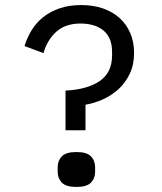

<svg xmlns="http://www.w3.org/2000/svg" viewBox="-20 -730 640 759"><path d="M239 -215V-372Q325 -376 374 -409.5Q423 -443 423 -511V-525Q423 -581 389.5 -609Q356 -637 298 -637Q238 -637 202 -604Q166 -571 152 -520L77 -548Q87 -581 105 -610.5Q123 -640 150.5 -662Q178 -684 215.5 -697Q253 -710 301 -710Q349 -710 387.5 -696.5Q426 -683 453 -658.5Q480 -634 495 -599Q510 -564 510 -521Q510 -474 493 -438.5Q476 -403 449 -378Q422 -353 387.5 -337.5Q353 -322 318 -316V-215ZM208 -51V-69Q208 -95 224.5 -112Q241 -129 282 -129Q323 -129 339.5 -112Q356 -95 356 -69V-51Q356 -25 339.5 -8Q323 9 282 9Q241 9 224.5 -8Q208 -25 208 -51Z"/></svg>

Font: IBM Plaex Mono
Style: Regular
Weight: 400
Designer: Mike Abbink, Paul van der Laan, Pieter van Rosmalen
Foundry: Bold Monday
Version: Version 2.003